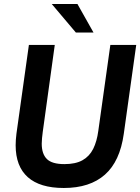

<svg xmlns="http://www.w3.org/2000/svg" viewBox="-20 -921 699 957"><path d="M298 16Q179 16 118.5 -38Q58 -92 58 -197Q58 -209 59 -224.5Q60 -240 62 -255L124 -697H253L193 -263Q191 -247 189.5 -232.5Q188 -218 188 -205Q188 -154 213.5 -128.5Q239 -103 301 -103Q357 -103 391.5 -122.5Q426 -142 444.5 -179Q463 -216 470 -269L530 -697H659L597 -254Q578 -117 503 -50.5Q428 16 298 16ZM358 -759 238 -901H366L446 -759Z"/></svg>

Font: Hanken Grotesk
Style: Bold Italic
Weight: 700
Italic angle: -8°
Designer: Alfredo Marco Pradil
Foundry: Hanken Design Co.
Version: Version 3.013